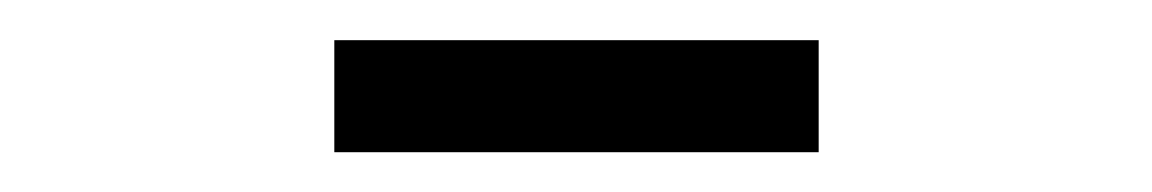

<svg xmlns="http://www.w3.org/2000/svg" viewBox="-20 -678 582 97"><path d="M393.6 -657.7V-601.1H148.9V-657.7Z"/></svg>

Font: Varta
Style: Regular
Weight: 400
Designer: Joana Correia, Viktoriya Grabowska, Eben Sorkin
Foundry: Sorkin Type
Version: Version 1.003; ttfautohint (v1.3) -l 8 -r 24 -G 200 -x 12 -H